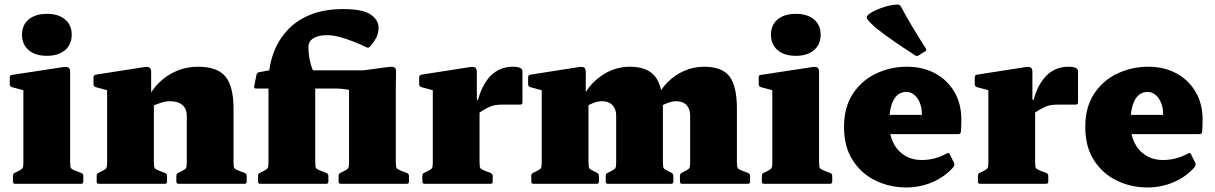

<svg xmlns="http://www.w3.org/2000/svg" viewBox="-20 -810 5355 846"><path d="M83 0V-308H289V0ZM47 0Q37 0 37 -10V-35Q37 -45 46 -49L55 -53Q75 -63 79 -68.5Q83 -74 83 -93V-180H289V-97Q289 -75 292.5 -69.5Q296 -64 314 -57L338 -48Q347 -44 347 -35V-10Q347 0 337 0ZM83 -308V-462L103 -407L33 -426Q23 -429 23 -439V-469Q23 -480 33 -480L256 -514Q274 -517 281.5 -512.5Q289 -508 289 -493V-308ZM187 -564Q136 -564 106.5 -589Q77 -614 77 -657Q77 -700 106.5 -724.5Q136 -749 187 -749Q237 -749 266.5 -724.5Q296 -700 296 -657Q296 -614 266.5 -589Q237 -564 187 -564Z M803 -301Q803 -331 783.5 -347.5Q764 -364 729 -364Q711 -364 690 -357.5Q669 -351 646 -340L627 -367Q646 -411 679.5 -444.5Q713 -478 757.5 -497Q802 -516 852 -516Q938 -516 973.5 -472.5Q1009 -429 1009 -331V0H803ZM452 0V-308H658V0ZM416 0Q406 0 406 -10V-35Q406 -45 415 -49L424 -53Q444 -63 448 -68.5Q452 -74 452 -93V-180H658V-97Q658 -75 661.5 -69.5Q665 -64 683 -57L707 -48Q716 -44 716 -35V-10Q716 0 706 0ZM767 0Q757 0 757 -10V-35Q757 -45 766 -49L775 -53Q795 -63 799 -68.5Q803 -74 803 -93V-180H1009V-97Q1009 -75 1012.5 -69.5Q1016 -64 1034 -57L1058 -48Q1067 -44 1067 -35V-10Q1067 0 1057 0ZM452 -308V-462L472 -407L402 -426Q392 -429 392 -439V-469Q392 -479 402 -481L613 -514Q631 -517 638.5 -512.5Q646 -508 646 -493V-373L658 -358V-308Z M1482 0Q1472 0 1472 -10V-35Q1472 -45 1481 -49L1490 -53Q1510 -63 1514 -68.5Q1518 -74 1518 -93V-451L1554 -402Q1535 -411 1510 -415.5Q1485 -420 1457 -420H1108Q1098 -420 1100 -430L1110 -480Q1112 -490 1122 -492L1166 -500H1580L1693 -515Q1711 -517 1718.5 -512.5Q1726 -508 1725 -493L1724 -420V-97Q1724 -75 1727.5 -69.5Q1731 -64 1749 -57L1773 -48Q1782 -44 1782 -35V-10Q1782 0 1772 0ZM1163 -445Q1163 -514 1184 -573Q1205 -632 1246 -676.5Q1287 -721 1348.5 -745.5Q1410 -770 1491 -770Q1580 -770 1614 -745.5Q1648 -721 1648 -689Q1648 -661 1635.5 -639.5Q1623 -618 1610 -604Q1603 -597 1594 -602Q1568 -615 1537 -627Q1506 -639 1476.5 -647Q1447 -655 1423 -655Q1396 -655 1377.5 -649Q1359 -643 1349 -631.5Q1339 -620 1339 -603Q1339 -571 1346 -540Q1353 -509 1369 -477V0H1163ZM1127 0Q1117 0 1117 -10V-35Q1117 -45 1126 -49L1135 -53Q1155 -63 1159 -68.5Q1163 -74 1163 -93V-180H1369V-97Q1369 -75 1372.5 -69.5Q1376 -64 1394 -57L1418 -48Q1427 -44 1427 -35V-10Q1427 0 1417 0Z M1887 0V-308H2093V0ZM2282 -359Q2282 -349 2272 -349H2194Q2176 -349 2163.5 -347Q2151 -345 2139 -340Q2123 -333 2107.5 -323.5Q2092 -314 2079 -304L2081 -349Q2090 -390 2105 -421.5Q2120 -453 2140 -474Q2160 -495 2185 -505.5Q2210 -516 2240 -516Q2282 -516 2282 -496ZM1851 0Q1841 0 1841 -10V-35Q1841 -45 1850 -49L1859 -53Q1879 -63 1883 -68.5Q1887 -74 1887 -93V-180H2093V-97Q2093 -75 2096.5 -69.5Q2100 -64 2118 -57L2142 -48Q2151 -44 2151 -35V-10Q2151 0 2141 0ZM1887 -308V-462L1907 -407L1837 -426Q1827 -429 1827 -439V-469Q1827 -479 1837 -481L2048 -514Q2066 -517 2073.5 -512.5Q2081 -508 2081 -493V-373L2093 -358V-308Z M2986 0Q2976 0 2976 -10V-35Q2976 -45 2985 -49L2993 -53Q3013 -63 3017 -68.5Q3021 -74 3021 -93V-301Q3021 -330 3005 -347Q2989 -364 2960 -364Q2928 -364 2888 -340L2868 -367Q2887 -412 2919.5 -445.5Q2952 -479 2994 -497.5Q3036 -516 3083 -516Q3162 -516 3194.5 -473Q3227 -430 3227 -331V-97Q3227 -75 3230.5 -69.5Q3234 -64 3252 -57L3276 -48Q3285 -44 3285 -35V-10Q3285 0 3275 0ZM2331 0Q2321 0 2321 -10V-35Q2321 -45 2330 -49L2339 -53Q2359 -63 2363 -68.5Q2367 -74 2367 -93V-308H2573V-97Q2573 -75 2576.5 -69Q2580 -63 2598 -55L2610 -49Q2619 -45 2619 -35V-10Q2619 0 2609 0ZM2659 0Q2649 0 2649 -10V-35Q2649 -45 2658 -49L2667 -53Q2687 -63 2691 -68.5Q2695 -74 2695 -93V-301Q2695 -330 2678.5 -347Q2662 -364 2633 -364Q2601 -364 2561 -340L2542 -367Q2569 -433 2627.5 -474.5Q2686 -516 2756 -516Q2833 -516 2867 -472.5Q2901 -429 2901 -331V-97Q2901 -75 2904.5 -69Q2908 -63 2926 -55L2938 -49Q2947 -45 2947 -35V-10Q2947 0 2937 0ZM2367 -308V-462L2387 -407L2317 -426Q2307 -429 2307 -439V-469Q2307 -479 2317 -481L2528 -514Q2546 -517 2553.5 -512.5Q2561 -508 2561 -493V-373L2573 -358V-308Z M3383 0V-308H3589V0ZM3347 0Q3337 0 3337 -10V-35Q3337 -45 3346 -49L3355 -53Q3375 -63 3379 -68.5Q3383 -74 3383 -93V-180H3589V-97Q3589 -75 3592.5 -69.5Q3596 -64 3614 -57L3638 -48Q3647 -44 3647 -35V-10Q3647 0 3637 0ZM3383 -308V-462L3403 -407L3333 -426Q3323 -429 3323 -439V-469Q3323 -480 3333 -480L3556 -514Q3574 -517 3581.5 -512.5Q3589 -508 3589 -493V-308ZM3487 -564Q3436 -564 3406.5 -589Q3377 -614 3377 -657Q3377 -700 3406.5 -724.5Q3436 -749 3487 -749Q3537 -749 3566.5 -724.5Q3596 -700 3596 -657Q3596 -614 3566.5 -589Q3537 -564 3487 -564Z M3973 16Q3901 16 3838.5 -14Q3776 -44 3737.5 -103.5Q3699 -163 3699 -251Q3699 -338 3738 -397Q3777 -456 3840.5 -486Q3904 -516 3976 -516Q4046 -516 4100 -487Q4154 -458 4185 -405.5Q4216 -353 4216 -283Q4216 -271 4215.5 -258Q4215 -245 4214 -229Q4212 -219 4203 -219H3887V-304H4071L4042 -293Q4042 -298 4042 -301Q4042 -304 4042 -308Q4042 -335 4033 -357Q4024 -379 4008.5 -392Q3993 -405 3974 -405Q3937 -405 3917.5 -369.5Q3898 -334 3898 -264Q3898 -219 3915 -183Q3932 -147 3964.5 -126Q3997 -105 4042 -105Q4100 -105 4152 -134Q4162 -139 4165 -130L4184 -92Q4187 -84 4182 -75Q4145 -32 4090 -8Q4035 16 3973 16ZM4028 -566Q4020 -561 4012 -566Q3960 -600 3916.5 -630Q3873 -660 3838 -688Q3814 -710 3805 -721Q3796 -732 3800.5 -739Q3805 -746 3821 -756Q3847 -770 3877 -779.5Q3907 -789 3935 -790Q3945 -790 3950 -781Q3974 -735 4001.5 -689.5Q4029 -644 4059 -597Q4065 -589 4057 -584Z M4335 0V-308H4541V0ZM4730 -359Q4730 -349 4720 -349H4642Q4624 -349 4611.5 -347Q4599 -345 4587 -340Q4571 -333 4555.5 -323.5Q4540 -314 4527 -304L4529 -349Q4538 -390 4553 -421.5Q4568 -453 4588 -474Q4608 -495 4633 -505.5Q4658 -516 4688 -516Q4730 -516 4730 -496ZM4299 0Q4289 0 4289 -10V-35Q4289 -45 4298 -49L4307 -53Q4327 -63 4331 -68.5Q4335 -74 4335 -93V-180H4541V-97Q4541 -75 4544.5 -69.5Q4548 -64 4566 -57L4590 -48Q4599 -44 4599 -35V-10Q4599 0 4589 0ZM4335 -308V-462L4355 -407L4285 -426Q4275 -429 4275 -439V-469Q4275 -479 4285 -481L4496 -514Q4514 -517 4521.5 -512.5Q4529 -508 4529 -493V-373L4541 -358V-308Z M5036 16Q4964 16 4901.5 -14Q4839 -44 4800.5 -103.5Q4762 -163 4762 -251Q4762 -338 4801 -397Q4840 -456 4903.5 -486Q4967 -516 5039 -516Q5109 -516 5163 -487Q5217 -458 5248 -405.5Q5279 -353 5279 -283Q5279 -271 5278.5 -258Q5278 -245 5277 -229Q5275 -219 5266 -219H4950V-304H5134L5105 -293Q5105 -298 5105 -301Q5105 -304 5105 -308Q5105 -335 5096 -357Q5087 -379 5071.5 -392Q5056 -405 5037 -405Q5000 -405 4980.5 -369.5Q4961 -334 4961 -264Q4961 -219 4978 -183Q4995 -147 5027.5 -126Q5060 -105 5105 -105Q5163 -105 5215 -134Q5225 -139 5228 -130L5247 -92Q5250 -84 5245 -75Q5208 -32 5153 -8Q5098 16 5036 16Z"/></svg>

Font: Hahmlet Black
Style: Regular
Weight: 900
Version: Version 1.002